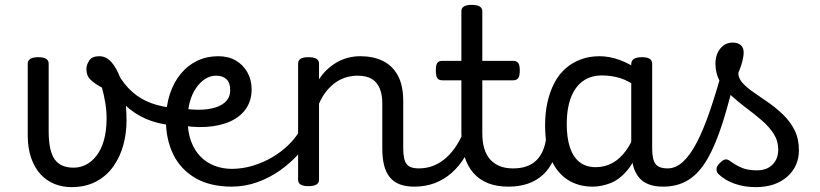

<svg xmlns="http://www.w3.org/2000/svg" viewBox="-20 -750 3370 789"><path d="M273 19Q236 19 203 5.5Q170 -8 146 -34.5Q122 -61 108 -101Q94 -141 94 -193V-489Q94 -501 104.5 -508Q115 -515 137 -515Q160 -515 170 -508Q180 -501 180 -489V-211Q180 -169 186.5 -140Q193 -111 205.5 -94Q218 -77 237.5 -69Q257 -61 283 -61Q309 -61 333 -73Q357 -85 376.5 -110Q396 -135 407 -173.5Q418 -212 418 -264Q418 -296 412.5 -328.5Q407 -361 399 -390Q369 -406 352 -422.5Q335 -439 335 -466Q335 -483 346.5 -501Q358 -519 388 -519Q417 -519 438.5 -494Q460 -469 474 -430Q483 -405 489 -375Q495 -345 497.5 -314.5Q500 -284 500 -255Q500 -202 486.5 -153Q473 -104 445 -65Q417 -26 374 -3.5Q331 19 273 19Z M682 -236Q628 -241 581 -261Q534 -281 493 -319Q452 -357 417 -415Q406 -434 414.5 -448.5Q423 -463 438.5 -465Q454 -467 464 -448Q489 -403 523.5 -372.5Q558 -342 602 -326Q646 -310 698 -306Q711 -305 716 -294Q721 -283 718.5 -269Q716 -255 706.5 -245Q697 -235 682 -236Z M704 -309Q754 -299 795 -299Q836 -299 865.5 -308.5Q895 -318 910.5 -335.5Q926 -353 926 -379Q926 -411 910 -425Q894 -439 868 -439Q844 -439 823 -425.5Q802 -412 785.5 -388Q769 -364 760 -331Q751 -298 751 -259Q751 -208 765 -170Q779 -132 804 -106.5Q829 -81 862.5 -68.5Q896 -56 934 -56Q949 -56 956 -45Q963 -34 963 -19.5Q963 -5 956 6Q949 17 934 17Q843 17 782.5 -18.5Q722 -54 692 -115.5Q662 -177 662 -255Q662 -315 678 -363.5Q694 -412 723 -447Q752 -482 791 -500.5Q830 -519 877 -519Q918 -519 948.5 -501.5Q979 -484 996.5 -453Q1014 -422 1014 -383Q1014 -337 991 -303.5Q968 -270 926 -251Q884 -232 827 -228.5Q770 -225 702 -239Z M930 17Q921 17 916 6Q911 -5 911 -19.5Q911 -34 916 -45Q921 -56 930 -56Q977 -56 1020.5 -69.5Q1064 -83 1100 -104.5Q1136 -126 1163.5 -152.5Q1191 -179 1206 -204Q1212 -214 1224.5 -211Q1237 -208 1246 -198.5Q1255 -189 1250 -179Q1234 -147 1203 -113Q1172 -79 1130.5 -49.5Q1089 -20 1038 -1.5Q987 17 930 17Z M1682 17Q1648 17 1623 7.5Q1598 -2 1582 -21.5Q1566 -41 1558.5 -70.5Q1551 -100 1551 -140V-326Q1551 -361 1540.5 -386.5Q1530 -412 1508 -425.5Q1486 -439 1449 -439Q1428 -439 1405.5 -433Q1383 -427 1362.5 -413.5Q1342 -400 1323.5 -378Q1305 -356 1291 -324V-11Q1291 2 1280 8.5Q1269 15 1247 15Q1226 15 1215.5 8.5Q1205 2 1205 -11V-489Q1205 -502 1215.5 -508.5Q1226 -515 1247 -515Q1269 -515 1280 -508.5Q1291 -502 1291 -489V-424Q1305 -446 1323.5 -463.5Q1342 -481 1363.5 -493.5Q1385 -506 1409.5 -512.5Q1434 -519 1461 -519Q1513 -519 1552.5 -500Q1592 -481 1614.5 -440.5Q1637 -400 1637 -334V-140Q1637 -95 1650.5 -76.5Q1664 -58 1701 -58Q1715 -58 1722 -46.5Q1729 -35 1727.5 -20.5Q1726 -6 1715 5.5Q1704 17 1682 17Z M1682 17Q1668 17 1661.5 5.5Q1655 -6 1656.5 -20.5Q1658 -35 1669 -46.5Q1680 -58 1701 -58Q1735 -58 1763.5 -70Q1792 -82 1815 -103Q1838 -124 1856.5 -153Q1875 -182 1888 -216Q1894 -231 1906 -229.5Q1918 -228 1926.5 -219Q1935 -210 1932 -199Q1916 -148 1892 -108Q1868 -68 1836.5 -40Q1805 -12 1766.5 2.5Q1728 17 1682 17Z M2070 17Q2022 17 1986 3Q1950 -11 1925.5 -39Q1901 -67 1888.5 -108Q1876 -149 1876 -203V-420H1798Q1783 -420 1777 -429Q1771 -438 1771 -460Q1771 -483 1777 -491.5Q1783 -500 1798 -500H1876V-704Q1876 -717 1886.5 -723.5Q1897 -730 1918 -730Q1940 -730 1951 -723.5Q1962 -717 1962 -704V-500H2088Q2103 -500 2109.5 -491.5Q2116 -483 2116 -460Q2116 -438 2109.5 -429Q2103 -420 2088 -420H1962V-203Q1962 -167 1970 -140Q1978 -113 1994 -95Q2010 -77 2033.5 -67.5Q2057 -58 2088 -58Q2102 -58 2109 -46.5Q2116 -35 2114.5 -20.5Q2113 -6 2102 5.5Q2091 17 2070 17Z M2070 17Q2056 17 2049.5 5.5Q2043 -6 2044.5 -20.5Q2046 -35 2057 -46.5Q2068 -58 2089 -58Q2119 -58 2142.5 -66Q2166 -74 2183 -90Q2200 -106 2210.5 -130Q2221 -154 2225 -186Q2227 -201 2240 -205.5Q2253 -210 2265.5 -205.5Q2278 -201 2276 -186Q2272 -133 2255 -94.5Q2238 -56 2211 -31.5Q2184 -7 2148.5 5Q2113 17 2070 17Z M2415 17Q2358 17 2314 -10.5Q2270 -38 2245 -94Q2220 -150 2220 -235Q2220 -287 2230 -331Q2240 -375 2258.5 -410Q2277 -445 2304.5 -469Q2332 -493 2367 -506Q2402 -519 2444 -519Q2485 -519 2528 -503Q2571 -487 2605 -461V-386Q2565 -418 2528.5 -429Q2492 -440 2453 -440Q2427 -440 2404.5 -432Q2382 -424 2364.5 -408Q2347 -392 2334.5 -368Q2322 -344 2315.5 -312Q2309 -280 2309 -239Q2309 -184 2322 -144.5Q2335 -105 2361.5 -84Q2388 -63 2428 -63Q2464 -63 2495.5 -79.5Q2527 -96 2553.5 -132.5Q2580 -169 2599 -229L2615 -168Q2592 -91 2558.5 -51Q2525 -11 2487.5 3Q2450 17 2415 17ZM2705 17Q2671 17 2646 7.5Q2621 -2 2605 -21.5Q2589 -41 2581.5 -70.5Q2574 -100 2574 -140V-486Q2574 -501 2585 -508Q2596 -515 2618 -515Q2639 -515 2649.5 -508.5Q2660 -502 2660 -488V-140Q2660 -95 2673.5 -76.5Q2687 -58 2724 -58Q2733 -58 2737.5 -46.5Q2742 -35 2740.5 -20.5Q2739 -6 2730.5 5.5Q2722 17 2705 17Z M2705 17Q2686 17 2679.5 5.5Q2673 -6 2677 -20.5Q2681 -35 2693 -46.5Q2705 -58 2724 -58Q2757 -58 2787 -85.5Q2817 -113 2844.5 -166.5Q2872 -220 2899 -299.5Q2926 -379 2954 -483Q2959 -498 2973.5 -499.5Q2988 -501 3000.5 -493Q3013 -485 3009 -469Q2979 -338 2949.5 -245.5Q2920 -153 2886 -95Q2852 -37 2808 -10Q2764 17 2705 17Z M3085 19Q3039 19 2999 5Q2959 -9 2931 -36Q2924 -44 2924.5 -56Q2925 -68 2939 -81Q2950 -92 2959 -94.5Q2968 -97 2979 -89Q3005 -70 3029.5 -60Q3054 -50 3091 -50Q3131 -50 3154.5 -73.5Q3178 -97 3178 -135Q3178 -171 3159.5 -200Q3141 -229 3111.5 -254.5Q3082 -280 3049 -304.5Q3016 -329 2986.5 -356Q2957 -383 2938.5 -415.5Q2920 -448 2920 -488Q2920 -526 2940 -550.5Q2960 -575 2991 -575Q3012 -575 3024 -564.5Q3036 -554 3036 -535Q3036 -519 3030.5 -497.5Q3025 -476 3014 -450Q3014 -428 3032 -408.5Q3050 -389 3078.5 -369.5Q3107 -350 3138.5 -328Q3170 -306 3198.5 -278.5Q3227 -251 3245 -215.5Q3263 -180 3263 -133Q3263 -66 3214.5 -23.5Q3166 19 3085 19Z"/></svg>

Font: Playwrite HU
Style: Regular
Weight: 400
Designer: Veronika Burian, José Scaglione
Foundry: TypeTogether
Version: Version 1.002